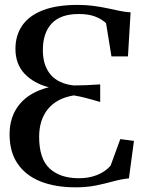

<svg xmlns="http://www.w3.org/2000/svg" viewBox="-20 -772 617 802"><path d="M296 10.5Q210 10.5 148.2 -14.5Q86.5 -39.5 53.2 -88.8Q20 -138 20 -211Q20 -286 62 -336.8Q104 -387.5 184 -407.5Q120.5 -424 82.5 -464.2Q44.5 -504.5 44.5 -568Q44.5 -624 72.8 -665.2Q101 -706.5 158.8 -729Q216.5 -751.5 304.5 -751.5Q341 -751.5 372 -747.2Q403 -743 430 -737.2Q457 -731.5 480.5 -726.5Q504 -721.5 525.5 -720.5L514.5 -536.5H445.5L423 -675Q404.5 -692.5 377.2 -703Q350 -713.5 309 -713.5Q233 -713.5 196 -674Q159 -634.5 159 -562.5Q159 -498.5 191.5 -460.2Q224 -422 288.5 -415Q312 -415 340 -416.2Q368 -417.5 398.5 -419.5V-346Q361.5 -357 335.8 -363.5Q310 -370 288.5 -373.5Q217.5 -362 180.5 -316.8Q143.5 -271.5 143.5 -200.5Q143.5 -109 187 -68.5Q230.5 -28 307.5 -27.5Q350 -27 385 -40.8Q420 -54.5 442 -80L482.5 -191L539.5 -183.5L518.5 -27Q485.5 -23.5 452 -14.2Q418.5 -5 380.5 2.8Q342.5 10.5 296 10.5Z"/></svg>

Font: Merriweather 96pt Medium
Style: Regular
Weight: 500
Version: Version 2.100